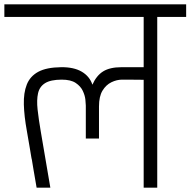

<svg xmlns="http://www.w3.org/2000/svg" viewBox="-56 -860 873 880"><path d="M337.3 -225Q337.3 -260 337.3 -295.1Q337.3 -330.2 337.3 -376.2Q337.3 -384.7 335.3 -403.7Q333.3 -422.7 323.4 -443.7Q313.5 -464.7 291 -479.8Q268.5 -495 226.7 -495Q176.2 -494.8 150.8 -479Q125.3 -463.2 118.4 -432.6Q111.5 -402 116.3 -357.8Q121.2 -313.5 131 -256.5L174.7 0H111.8Q102 -55.7 97.4 -83.5Q92.8 -111.3 91.3 -120.5Q89.8 -129.7 89.8 -129.7Q89.8 -129.7 89.4 -130.2Q89 -130.7 87.5 -139.8Q86 -149 81.4 -176.8Q76.8 -204.7 67 -260.5Q54.8 -327.5 53.3 -381Q51.8 -434.5 66.8 -472.4Q81.7 -510.3 119.2 -530.8Q156.8 -551.2 223.7 -552Q282.3 -552.8 318.7 -531.4Q355 -510 367.5 -471.8Q386 -513.7 416.8 -532.8Q447.7 -552 500.5 -552H602.5Q602.5 -557.2 602.5 -581.1Q602.5 -605 602.5 -637.6Q602.5 -670.2 602.5 -702.4Q602.5 -734.7 602.5 -757.2Q602.5 -779.8 602.5 -782.5Q530.5 -782.5 449.3 -782.5Q368.2 -782.5 283.2 -782.5Q198.3 -782.5 117.2 -782.5Q36 -782.5 -36 -782.5Q-36 -793.7 -36 -798.2Q-36 -802.7 -36 -810.9Q-36 -819.2 -36 -840.2Q68 -840.2 172.2 -840.2Q276.5 -840.2 380.5 -840.2Q484.5 -840.2 588.3 -840.2Q692.2 -840.2 797.2 -840.2V-782.5H664.7V0H602.5V-494.2Q602.5 -494.2 575.2 -494.6Q548 -495 504.3 -495Q479.3 -495 454.7 -483.1Q430 -471.2 413.8 -444.6Q397.7 -418 397.7 -372.2Q397.7 -370.7 397.7 -352.9Q397.7 -335.2 397.7 -310.4Q397.7 -285.7 397.7 -262.2Q397.7 -238.8 397.7 -225Z"/></svg>

Font: Matangi Light
Style: Regular
Weight: 300
Designer: Prashant Pant
Foundry: The Graphic Ant
Version: Version 3.002